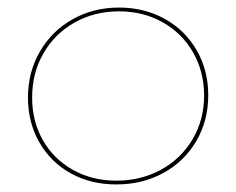

<svg xmlns="http://www.w3.org/2000/svg" viewBox="-20 -483 625 508"><path d="M54 -225Q54 -292 85.5 -346.5Q117 -401 172 -432Q227 -463 295 -463Q362 -463 416 -433Q470 -403 500.5 -350Q531 -297 531 -231Q531 -164 499.5 -110Q468 -56 412.5 -25.5Q357 5 288 5Q220 5 167 -24.5Q114 -54 84 -106.5Q54 -159 54 -225ZM520 -230Q520 -293 491 -344Q462 -395 410.5 -424Q359 -453 295 -453Q230 -453 177.5 -423.5Q125 -394 95 -342Q65 -290 65 -225Q65 -162 93.5 -112Q122 -62 173 -33.5Q224 -5 288 -5Q353 -5 406 -34Q459 -63 489.5 -114.5Q520 -166 520 -230Z"/></svg>

Font: Ysabeau SC Hairline
Style: Regular
Weight: 100
Designer: Christian Thalmann (Catharsis Fonts)
Version: Version 0.003